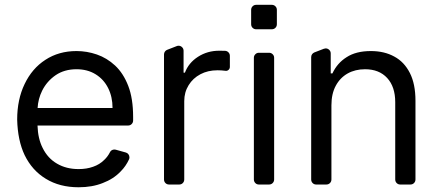

<svg xmlns="http://www.w3.org/2000/svg" viewBox="-20 -764 1817 795"><path d="M169.7 -23.8Q112.9 -58.2 82 -121.8Q53.3 -182.2 51.1 -268.5Q51.1 -352.3 82 -416.2Q112.9 -480.8 168 -516.3Q223.4 -552.6 296.9 -552.6Q339.8 -552.6 381 -538.4Q422.6 -524.1 456.7 -492.5Q490.8 -460.6 511 -408.4Q531.2 -356.2 531.2 -279.8V-265.3Q531.2 -256.4 525.2 -250.4Q519.2 -244.3 510.7 -244.3H135.3Q137.1 -189.6 156.6 -151.3Q177.9 -108.3 216.3 -86.3Q254.6 -63.9 305.4 -63.9Q338.8 -63.9 365.4 -73.5Q392.4 -82.7 411.6 -101.9Q425.8 -115.1 435.4 -133.9Q437.9 -139.2 442.8 -142Q447.8 -144.9 453.5 -144.9Q457.4 -144.9 459.2 -144.2L501.1 -132.5Q507.8 -130.7 511.9 -125Q516 -119.3 516 -112.6Q516 -107.6 514.2 -104Q501.1 -75.6 479.8 -54.3Q450.3 -23.1 405.2 -6Q361.5 11.4 305.4 11.4Q226.9 11.4 169.7 -23.8ZM446 -316.8Q446 -362.9 427.9 -399.1Q409.8 -435.4 376.1 -456.3Q342.3 -477.3 296.9 -477.3Q246.8 -477.3 210.6 -452.8Q174 -427.6 154.5 -388.5Q137.8 -354.4 135.7 -316.8Z M659.1 -21V-538.7Q659.1 -545.1 662.8 -550.4Q666.5 -555.8 672.6 -557.9L712 -573.2Q715.2 -574.6 719.5 -574.6Q728 -574.6 734 -568.5Q740.1 -562.5 740.1 -553.6V-463.1H745.7Q760.7 -503.6 799.7 -528.8Q838.8 -554 887.8 -554Q901.6 -554 910.9 -553.6H911.6Q920.1 -553.3 926 -547.2Q931.8 -541.2 931.8 -532.7V-487.2Q931.8 -479.4 926 -474.4Q920.1 -469.5 912.6 -470.9Q897.4 -473 880.7 -473Q840.6 -473 810 -456.7Q778.8 -440.3 761 -411.2Q742.9 -382.1 742.9 -345.2V-21Q742.9 -12.1 736.9 -6Q730.8 0 722.3 0H680Q671.2 0 665.1 -6Q659.1 -12.1 659.1 -21Z M1031.2 -21V-524.9Q1031.2 -533.4 1037.3 -539.4Q1043.3 -545.5 1051.8 -545.5H1094.1Q1103 -545.5 1109 -539.4Q1115.1 -533.4 1115.1 -524.9V-21Q1115.1 -12.1 1109 -6Q1103 0 1094.1 0H1051.8Q1043.3 0 1037.3 -6Q1031.2 -12.1 1031.2 -21ZM1019.9 -723Q1019.9 -731.9 1025.9 -737.9Q1032 -744 1040.5 -744H1105.5Q1114.3 -744 1120.4 -737.9Q1126.4 -731.9 1126.4 -723V-663.7Q1126.4 -654.8 1120.4 -648.8Q1114.3 -642.8 1105.5 -642.8H1040.5Q1032 -642.8 1025.9 -648.8Q1019.9 -654.8 1019.9 -663.7Z M1268.5 -21V-527.3Q1268.5 -534.1 1272 -539.2Q1275.6 -544.4 1281.6 -546.9L1321 -562.1Q1326 -563.6 1328.5 -563.6Q1337 -563.6 1343.2 -557.5Q1349.4 -551.5 1349.4 -542.6V-460.2H1356.5Q1376.1 -502.5 1414.8 -527Q1453.8 -552.6 1515.6 -552.6Q1571.4 -552.6 1612.6 -529.8Q1653.8 -507.8 1677.2 -461.6Q1700.3 -416.2 1700.3 -346.6V-21Q1700.3 -12.1 1694.2 -6Q1688.2 0 1679.3 0H1637.1Q1628.6 0 1622.5 -6Q1616.5 -12.1 1616.5 -21V-340.9Q1616.5 -404.8 1583.1 -441.1Q1549.7 -477.3 1491.5 -477.3Q1451 -477.3 1419.7 -459.9Q1388.1 -442.1 1370.4 -409.1Q1352.3 -375.7 1352.3 -328.1V-21Q1352.3 -12.1 1346.2 -6Q1340.2 0 1331.3 0H1289.1Q1280.5 0 1274.5 -6Q1268.5 -12.1 1268.5 -21Z"/></svg>

Font: DeltaSans
Style: Regular
Weight: 400
Designer: Rasmus Andersson
Foundry: rsms
Version: Version 3.012